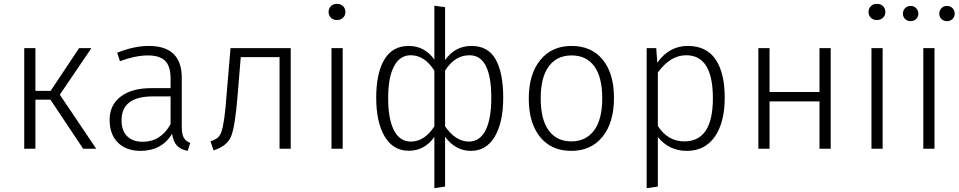

<svg xmlns="http://www.w3.org/2000/svg" viewBox="-20 -773 4983 998"><path d="M164.1 -254.9V0H106V-522.9H164.1V-300.8H243.2L391.1 -522.9H455.1L291 -280.8L480 0H412.1L242.2 -254.9Z M721.7 -36.1Q815.9 -36.1 866.7 -127.9V-272H775.9Q611.8 -272 611.8 -147.9Q611.8 -93.8 640.9 -64.9Q669.9 -36.1 721.7 -36.1ZM924.8 -368.2V-116.2Q924.8 -75.2 935.3 -57.1Q945.8 -39.1 968.8 -29.8L955.6 11.2Q919.4 4.4 900.1 -15.9Q880.9 -36.1 874.5 -77.1Q820.3 10.7 711.4 11.2Q636.2 11.2 593 -31.5Q549.8 -74.2 549.8 -150.4Q549.8 -226.6 607.2 -270.8Q664.6 -314.9 766.6 -314.9H866.7V-365.2Q866.7 -428.2 838.6 -456.5Q810.5 -484.9 748 -484.9Q685.5 -484.9 603.5 -455.1L588.9 -499Q676.8 -534.2 753.4 -534.2Q924.8 -534.2 924.8 -368.2Z M1491.2 -522.9V0H1433.1V-476.1H1231.4L1215.3 -279.8Q1202.1 -115.7 1181.6 -64.9Q1161.1 -14.2 1090.3 8.8L1074.2 -38.1Q1091.3 -43.9 1106.4 -53.2Q1121.6 -62.5 1130.4 -86.9Q1147.9 -135.3 1158.2 -286.1L1178.2 -522.9Z M1761.2 0H1703.1V-522.9H1761.2ZM1700 -741Q1711.9 -752.9 1731.4 -752.9Q1751 -752.9 1763.2 -741Q1775.4 -729 1775.4 -710.9Q1775.4 -692.9 1763.2 -680.9Q1751 -668.9 1731.4 -668.9Q1711.9 -668.9 1700 -680.9Q1688 -692.9 1688 -710.9Q1688 -729 1700 -741Z M2417.5 -37.1Q2473.6 -37.1 2503.9 -95.7Q2533.7 -154.3 2533.7 -264.2Q2533.7 -486.3 2419.9 -485.8Q2343.8 -485.8 2293.5 -405.8V-116.2Q2348.6 -37.1 2417.5 -37.1ZM2115.7 -37.1Q2186.5 -37.1 2237.8 -116.2V-405.8Q2187 -485.8 2115.7 -485.8Q2059.6 -486.3 2028.8 -429.7Q1997.6 -373 1997.6 -263.7Q1997.6 -154.3 2027.8 -95.7Q2058.1 -37.1 2115.7 -37.1ZM2595.7 -265.6Q2595.7 -137.2 2551.8 -63Q2507.8 11.2 2427.7 11.2Q2347.7 11.2 2293.5 -62V196.8L2237.8 205.1V-61Q2186 10.7 2105 10.7Q2023.9 10.7 1979.5 -63.5Q1935.5 -138.2 1935.5 -265.1Q1935.5 -392.1 1977.5 -462.9Q2020 -534.2 2104 -534.2Q2188 -534.2 2237.8 -462.9V-743.2L2293.5 -735.8V-460.9Q2344.7 -534.2 2431.2 -534.2Q2517.6 -534.2 2556.6 -463.9Q2595.7 -393.6 2595.7 -265.6Z M3069.1 -428.5Q3027.8 -484.9 2951.2 -484.9Q2874.5 -484.9 2832.5 -428Q2790.5 -371.1 2790.5 -261.7Q2790.5 -152.3 2832 -95.2Q2873.5 -38.1 2949.5 -38.1Q3025.4 -38.1 3067.9 -95Q3110.4 -151.9 3110.4 -262Q3110.4 -372.1 3069.1 -428.5ZM2788.1 -460.7Q2847.7 -534.2 2951.2 -534.2Q3054.7 -534.2 3113 -462.6Q3171.4 -391.1 3171.4 -263.7Q3171.4 -136.2 3112.1 -62.5Q3052.7 11.2 2949.2 11.2Q2845.7 11.2 2787.1 -61.3Q2728.5 -133.8 2728.5 -260.5Q2728.5 -387.2 2788.1 -460.7Z M3537.1 -38.1Q3685.5 -38.1 3685.5 -262.2Q3685.5 -486.3 3546.4 -485.8Q3464.4 -485.8 3399.4 -396V-118.2Q3451.2 -38.1 3537.1 -38.1ZM3747.1 -265.6Q3747.1 -138.2 3696.3 -63.5Q3644.5 11.2 3550.8 11.2Q3457 11.2 3399.4 -61V196.8L3341.3 205.1V-522.9H3391.1L3396.5 -446.8Q3458 -534.2 3555.2 -534.2Q3652.3 -534.2 3699.7 -463.9Q3747.1 -393.6 3747.1 -265.6Z M4239.7 -246.1H3980V0H3921.9V-522.9H3980V-294.9H4239.7V-522.9H4297.9V0H4239.7Z M4567.9 0H4509.8V-522.9H4567.9ZM4506.6 -741Q4518.6 -752.9 4538.1 -752.9Q4557.6 -752.9 4569.8 -741Q4582 -729 4582 -710.9Q4582 -692.9 4569.8 -680.9Q4557.6 -668.9 4538.1 -668.9Q4518.6 -668.9 4506.6 -680.9Q4494.6 -692.9 4494.6 -710.9Q4494.6 -729 4506.6 -741Z M4837.4 0H4779.3V-522.9H4837.4ZM4873.8 -730.7Q4885.3 -742.2 4902.3 -742.2Q4919.4 -742.2 4930.9 -730.7Q4942.4 -719.2 4942.4 -702.1Q4942.4 -685.1 4930.9 -674.1Q4919.4 -663.1 4902.3 -663.1Q4885.3 -663.1 4873.8 -674.1Q4862.3 -685.1 4862.3 -702.1Q4862.3 -719.2 4873.8 -730.7ZM4684.8 -730.7Q4696.3 -742.2 4713.4 -742.2Q4730.5 -742.2 4741.9 -730.7Q4753.4 -719.2 4753.4 -702.1Q4753.4 -685.1 4741.9 -674.1Q4730.5 -663.1 4713.4 -663.1Q4696.3 -663.1 4684.8 -674.1Q4673.3 -685.1 4673.3 -702.1Q4673.3 -719.2 4684.8 -730.7Z"/></svg>

Font: FiraSans-Light
Style: Regular
Weight: 300
Designer: Carrois Corporate & Edenspiekermann AG
Foundry: Carrois Corporate GbR & Edenspiekermann AG
Version: Version 3.106;PS 003.106;hotconv 1.0.70;makeotf.lib2.5.58329